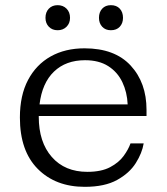

<svg xmlns="http://www.w3.org/2000/svg" viewBox="-20 -711 647 743"><path d="M409 -594Q388 -594 375.5 -607.5Q363 -621 363 -642Q363 -664 375.5 -677.5Q388 -691 409 -691Q431 -691 443.5 -677.5Q456 -664 456 -642Q456 -621 443.5 -607.5Q431 -594 409 -594ZM203 -594Q182 -594 169 -607.5Q156 -621 156 -642Q156 -664 169 -677.5Q182 -691 203 -691Q224 -691 237.5 -677.5Q251 -664 251 -642Q251 -621 237.5 -607.5Q224 -594 203 -594ZM308 12Q195 12 126 -57.5Q57 -127 57 -256Q57 -342 88.5 -401.5Q120 -461 176 -492.5Q232 -524 307 -524Q424 -524 485.5 -457.5Q547 -391 547 -286V-262H130V-259Q130 -161 180.5 -103.5Q231 -46 318 -46Q372 -46 406 -64Q440 -82 458.5 -107.5Q477 -133 485 -156H536Q530 -119 505.5 -80Q481 -41 433 -14.5Q385 12 308 12ZM474 -307Q472 -354 453.5 -393Q435 -432 399 -455Q363 -478 309 -478Q235 -478 189 -434Q143 -390 133 -307Z"/></svg>

Font: Montagu Slab 16pt Light
Style: Regular
Weight: 300
Designer: Florian Karsten
Foundry: Florian Karsten
Version: Version 1.000; ttfautohint (v1.8.3)